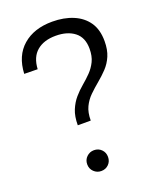

<svg xmlns="http://www.w3.org/2000/svg" viewBox="-132 -765 688 850"><g transform="rotate(-20 212.0 -340.0)"><path d="M23 -513Q27 -597 79.5 -642.5Q132 -688 218 -688Q273 -688 316 -670Q359 -652 383 -617Q407 -582 407 -528Q407 -487 394.5 -458Q382 -429 361.5 -407.5Q341 -386 318 -367Q295 -348 274.5 -328Q254 -308 241.5 -282Q229 -256 229 -218H168Q168 -260 180 -289Q192 -318 210.5 -339.5Q229 -361 250.5 -379Q272 -397 290.5 -416Q309 -435 321 -459.5Q333 -484 333 -519Q333 -572 299.5 -598Q266 -624 211 -624Q155 -624 122 -596Q89 -568 86 -512ZM197 -90Q218 -90 232 -76Q246 -62 246 -41Q246 -20 232 -6Q218 8 197 8Q177 8 162.5 -6Q148 -20 148 -41Q148 -62 162.5 -76Q177 -90 197 -90Z"/></g></svg>

Font: Alexandria Light
Style: Regular
Weight: 300
Designer: Mohamed Gaber
Foundry: Kief Type Foundry
Version: Version 5.100